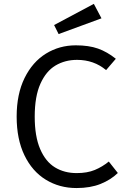

<svg xmlns="http://www.w3.org/2000/svg" viewBox="-20 -949 655 981"><path d="M571.8 -648.7 522.1 -590.8Q459.5 -643.1 373.8 -643.1Q312.3 -643.1 263.8 -614.4Q215.4 -585.6 186.4 -521Q157.4 -456.4 157.4 -353.3Q157.4 -252.3 185.1 -187.7Q212.8 -123.1 260.8 -93.8Q308.7 -64.6 371.8 -64.6Q425.6 -64.6 464.1 -80.5Q502.6 -96.4 535.9 -123.6L582.1 -65.1Q546.2 -30.3 493.8 -9.2Q441.5 11.8 370.8 11.8Q283.6 11.8 214.1 -30.8Q144.6 -73.3 104.9 -155.6Q65.1 -237.9 65.1 -353.3Q65.1 -468.2 105.6 -550.5Q146.2 -632.8 214.9 -675.1Q283.6 -717.4 367.2 -717.4Q433.8 -717.4 480.8 -700.8Q527.7 -684.1 571.8 -648.7ZM256.4 -821 459.5 -929.2 498.5 -855.4 279.5 -774.9Z"/></svg>

Font: Fira Code
Style: Regular
Weight: 400
Designer: Carrois Corporate, Edenspiekermann AG, Nikita Prokopov
Foundry: Carrois Corporate, Edenspiekermann AG, Nikita Prokopov
Version: Version 5.002